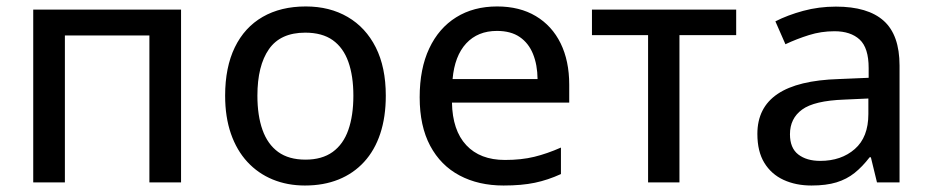

<svg xmlns="http://www.w3.org/2000/svg" viewBox="-20 -568 2902 598"><path d="M543.9 -538.1V0H445.3V-457.5H182.1V0H83.5V-538.1Z M1181.6 -270Q1181.6 -203.6 1164.3 -151.6Q1147 -99.6 1114 -63.7Q1081.1 -27.8 1034.7 -9Q988.3 9.8 929.7 9.8Q875 9.8 829.3 -9Q783.7 -27.8 750.5 -63.7Q717.3 -99.6 699.2 -151.6Q681.2 -203.6 681.2 -270Q681.2 -358.4 711.4 -420.7Q741.7 -482.9 798.1 -515.4Q854.5 -547.9 932.6 -547.9Q1006.8 -547.9 1063 -515.1Q1119.1 -482.4 1150.4 -420.4Q1181.6 -358.4 1181.6 -270ZM781.7 -270Q781.7 -208 797.6 -163.3Q813.5 -118.7 846.4 -94.7Q879.4 -70.8 931.6 -70.8Q982.9 -70.8 1016.1 -94.7Q1049.3 -118.7 1064.9 -163.3Q1080.6 -208 1080.6 -270Q1080.6 -331.5 1064.9 -375.5Q1049.3 -419.4 1016.4 -442.9Q983.4 -466.3 930.7 -466.3Q853.5 -466.3 817.6 -414.8Q781.7 -363.3 781.7 -270Z M1528.3 -547.9Q1598.6 -547.9 1648.9 -517.8Q1699.2 -487.8 1726.1 -433.1Q1752.9 -378.4 1752.9 -304.2V-248.5H1387.7Q1389.2 -162.1 1432.1 -116Q1475.1 -69.8 1552.7 -69.8Q1604 -69.8 1644 -79.6Q1684.1 -89.4 1727.1 -108.4V-25.9Q1686.5 -7.3 1645.8 1.2Q1605 9.8 1548.3 9.8Q1470.2 9.8 1411.4 -21.5Q1352.5 -52.7 1319.8 -114Q1287.1 -175.3 1287.1 -265.1Q1287.1 -354 1316.9 -417.2Q1346.7 -480.5 1400.9 -514.2Q1455.1 -547.9 1528.3 -547.9ZM1527.8 -471.7Q1468.3 -471.7 1432.1 -432.9Q1396 -394 1389.6 -321.8H1654.3Q1653.8 -366.2 1640.1 -399.9Q1626.5 -433.6 1598.9 -452.6Q1571.3 -471.7 1527.8 -471.7Z M2272.9 -458.5H2096.2V0H1998.5V-458.5H1823.7V-538.1H2272.9Z M2583.5 -547.4Q2683.1 -547.4 2732.4 -503.2Q2781.7 -459 2781.7 -363.8V0H2711.4L2692.4 -78.1H2688.5Q2666 -48.8 2641.6 -29.3Q2617.2 -9.8 2585.2 0Q2553.2 9.8 2507.3 9.8Q2458.5 9.8 2420.4 -7.8Q2382.3 -25.4 2360.6 -60.8Q2338.9 -96.2 2338.9 -150.9Q2338.9 -232.9 2401.9 -275.4Q2464.8 -317.9 2592.8 -321.8L2685.5 -325.7V-356Q2685.5 -418.9 2657.5 -444.8Q2629.4 -470.7 2579.1 -470.7Q2537.6 -470.7 2499.5 -458.7Q2461.4 -446.8 2426.3 -430.2L2395 -501.5Q2433.1 -521 2481.7 -534.2Q2530.3 -547.4 2583.5 -547.4ZM2684.6 -261.2 2609.4 -257.8Q2516.1 -254.4 2478.3 -226.8Q2440.4 -199.2 2440.4 -149.9Q2440.4 -106.9 2466.3 -86.9Q2492.2 -66.9 2534.7 -66.9Q2600.1 -66.9 2642.3 -103.8Q2684.6 -140.6 2684.6 -212.9Z"/></svg>

Font: Open Sans Medium
Style: Regular
Weight: 500
Designer: Monotype Design Team
Foundry: Monotype Imaging Inc.
Version: Version 3.000